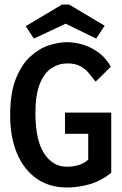

<svg xmlns="http://www.w3.org/2000/svg" viewBox="-20 -820 540 851"><path d="M276 11Q198 11 141.5 -29Q85 -69 55 -141Q25 -213 25 -309Q25 -408 50.5 -471.5Q76 -535 115.5 -570.5Q155 -606 198 -619.5Q241 -633 275 -633Q336 -633 389.5 -604.5Q443 -576 471 -524L404 -458Q389 -477 374 -495.5Q359 -514 336.5 -526.5Q314 -539 278 -539Q241 -539 208.5 -518Q176 -497 156.5 -448.5Q137 -400 137 -319Q137 -199 175.5 -140Q214 -81 276 -81Q301 -81 325.5 -87.5Q350 -94 371 -112V-227H268V-321H473V-54Q428 -18 378 -3.5Q328 11 276 11ZM130 -649 94 -704 255 -800H286L444 -706L406 -649L271 -715Z"/></svg>

Font: Inconsolata
Style: Bold
Weight: 700
Monospace: yes
Designer: Raph Levien, Cyreal, Brenton Simpson
Foundry: Raph Levien, Cyreal, Google
Version: Version 3.100; ttfautohint (v1.8.4.7-5d5b)